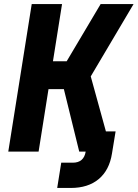

<svg xmlns="http://www.w3.org/2000/svg" viewBox="-20 -750 681 950"><path d="M21 0 137 -730H287L242 -447H310L478 -730H641L429 -372L504 -100H552L534 10Q521 92 468.5 136Q416 180 330 180H263L283 55H340Q395 55 404 0H372L296 -309H220L171 0Z"/></svg>

Font: JetBrains Mono NL ExtraBold
Style: Italic
Weight: 800
Italic angle: -9°
Monospace: yes
Designer: Philipp Nurullin, Konstantin Bulenkov
Foundry: JetBrains
Version: Version 2.305; ttfautohint (v1.8.4.7-5d5b)